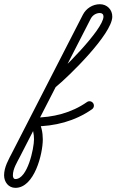

<svg xmlns="http://www.w3.org/2000/svg" viewBox="-148 -581 556 916"><path d="M88.2 -168.5C95.5 -159.6 108.7 -158.2 117.7 -165.5C182.9 -218.7 385.8 -418 387.7 -500.6C388.5 -534.8 362.7 -560.9 328.6 -560.9C294.2 -560.9 262.9 -541 247.3 -510.6C135 -291.6 22.6 -72.6 -89.7 146.4C-107 180.1 -128.5 216.3 -128.5 255.3C-128.5 286.9 -107.9 315.2 -74.4 315.2C15.8 315.2 56.2 153.8 56.2 83.8C56.2 52.4 49.5 15.5 31.3 -10.9C27 -17.1 19 -8.9 13.8 0.9C8.7 10.7 6.5 22 14 22C112.7 22 209.4 -2.6 291 -59.8C300.5 -66.5 302.9 -79.5 296.2 -89C289.5 -98.5 276.5 -100.9 267 -94.2C192.4 -42 104.1 -20 14 -20C6.5 -20 0.1 -14.9 -3.4 -8.2C-7 -1.5 -7.5 6.7 -3.3 12.9C10 32.2 14.2 61.1 14.2 83.8C14.2 126.7 -16.5 273.2 -74.4 273.2C-84 273.2 -86.5 263.2 -86.5 255.3C-86.5 224.2 -66.2 192.7 -52.3 165.6C60 -53.4 172.4 -272.4 284.7 -491.4C293.2 -507.9 309.9 -518.9 328.6 -518.9C339.3 -518.9 346 -512.3 345.7 -501.6C344.2 -439 143.7 -240.9 91.2 -198.1C82.2 -190.8 80.8 -177.5 88.2 -168.5Z"/></svg>

Font: FRB American Cursive Guidelines Arrows Medium
Style: Italic
Weight: 500
Italic angle: -25°
Version: Version 2.0;Modular Font Editor K font №1